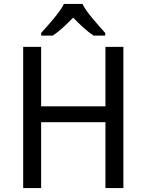

<svg xmlns="http://www.w3.org/2000/svg" viewBox="-20 -951 741 971"><path d="M604 0H513.2V-333H188V0H97.2V-713.9H188V-413.1H513.2V-713.9H604ZM512.2 -771H453.1Q428.2 -787.6 401.9 -811.3Q375.5 -835 350.1 -861.8Q323.7 -835 297.9 -811.3Q272 -787.6 247.1 -771H188V-784.2Q200.7 -798.3 217.3 -816.9Q233.9 -835.4 250.2 -855.2Q266.6 -875 281 -894.8Q295.4 -914.6 303.2 -931.2H397Q404.8 -914.6 419.2 -894.8Q433.6 -875 450 -855.2Q466.3 -835.4 483.2 -816.9Q500 -798.3 512.2 -784.2Z"/></svg>

Font: WenQuanYi Micro Hei
Style: Regular
Weight: 400
Foundry: Ascender Corporation
Version: Version 0.2.0-beta